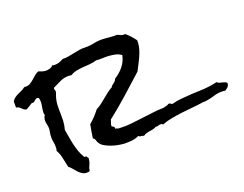

<svg xmlns="http://www.w3.org/2000/svg" viewBox="-139 -917 1516 1192"><g transform="rotate(-20 618.5 -321.0)"><path d="M1261.7 -169.9Q1259.8 -155.3 1251.5 -147.5Q1243.2 -139.6 1232.4 -132.8Q1227.5 -133.8 1223.1 -134.3Q1218.8 -134.8 1213.9 -134.8Q1183.6 -135.7 1156.7 -127Q1129.9 -118.2 1101.6 -114.3Q1091.8 -112.3 1083.5 -112.8Q1075.2 -113.3 1066.4 -111.3Q1035.2 -106.4 1000 -103.5Q964.8 -100.6 929.7 -96.2Q894.5 -91.8 860.8 -85.4Q827.1 -79.1 797.9 -67.4Q794.9 -69.3 792 -71.8Q789.1 -74.2 785.2 -74.2Q775.4 -74.2 766.6 -71.3Q757.8 -68.4 749 -69.3Q739.3 -63.5 728 -61Q716.8 -58.6 705.6 -57.1Q694.3 -55.7 683.6 -52.7Q672.9 -49.8 663.1 -42Q655.3 -45.9 644 -46.4Q632.8 -46.9 628.9 -53.7Q606.4 -43 581.5 -40Q556.6 -37.1 531.2 -38.1Q514.6 -39.1 493.2 -43Q471.7 -46.9 450.2 -54.2Q428.7 -61.5 410.2 -71.8Q391.6 -82 381.8 -96.7Q375 -106.4 372.1 -118.2Q369.1 -129.9 358.4 -135.7Q361.3 -158.2 365.2 -179.7Q369.1 -201.2 373 -223.6Q392.6 -240.2 410.2 -258.8Q427.7 -277.3 443.4 -297.9Q461.9 -306.6 478 -319.3Q494.1 -332 510.3 -345.2Q526.4 -358.4 542.5 -371.1Q558.6 -383.8 577.1 -393.6Q580.1 -400.4 585.4 -404.8Q590.8 -409.2 596.7 -413.6Q602.5 -418 607.4 -423.3Q612.3 -428.7 614.3 -436.5Q648.4 -457 673.8 -488.3Q699.2 -519.5 707 -558.6Q690.4 -572.3 669.4 -576.7Q648.4 -581.1 626 -583Q606.4 -584 585.4 -583Q564.5 -582 543 -584Q521.5 -577.1 498.5 -575.2Q475.6 -573.2 453.1 -571.8Q430.7 -570.3 408.7 -565.9Q386.7 -561.5 366.2 -549.8Q362.3 -549.8 358.9 -550.8Q355.5 -551.8 351.6 -551.8Q320.3 -552.7 293 -539.6Q265.6 -526.4 239.3 -513.7Q237.3 -509.8 237.3 -507.8Q237.3 -502 239.7 -496.6Q242.2 -491.2 242.2 -485.4Q241.2 -484.4 241.2 -483.4Q241.2 -482.4 240.2 -481.4Q239.3 -476.6 237.8 -472.7Q236.3 -468.8 234.4 -463.9Q223.6 -432.6 222.7 -402.3Q221.7 -377 222.7 -352.5Q223.6 -328.1 222.7 -302.7Q220.7 -271.5 212.9 -244.1Q217.8 -220.7 221.7 -194.8Q225.6 -168.9 231.4 -143.6Q237.3 -118.2 245.6 -94.2Q253.9 -70.3 267.6 -48.8Q266.6 -46.9 268.6 -45.9Q270.5 -44.9 272.5 -44.9H280.3Q285.2 -44.9 284.2 -41Q286.1 -38.1 287.1 -35.6Q288.1 -33.2 291 -31.2Q293 -28.3 291 -23.4Q290 -3.9 281.2 12.7Q272.5 29.3 270.5 48.8Q258.8 51.8 249 51.8Q232.4 50.8 219.7 42.5Q207 34.2 196.3 22.5Q185.5 10.7 175.8 -1.5Q166 -13.7 154.3 -22.5Q147.5 -49.8 141.1 -83Q134.8 -116.2 120.1 -139.6Q124 -148.4 124 -161.1Q125 -180.7 120.6 -199.7Q116.2 -218.8 118.2 -238.3Q118.2 -249 120.6 -259.8Q123 -270.5 124 -281.2Q125 -297.9 120.6 -313.5Q116.2 -329.1 117.2 -345.7Q118.2 -353.5 120.6 -360.8Q123 -368.2 127.9 -374Q123 -385.7 125 -396.5Q126 -413.1 128.9 -427.7Q131.8 -442.4 132.8 -457Q132.8 -464.8 131.8 -472.2Q130.9 -479.5 128.9 -486.3L120.1 -489.3Q114.3 -489.3 108.9 -486.3Q103.5 -483.4 99.6 -479.5Q95.7 -475.6 92.8 -473.1Q89.8 -470.7 86.9 -470.7Q85 -470.7 82.5 -471.2Q80.1 -471.7 78.1 -471.7Q76.2 -471.7 70.8 -467.8Q65.4 -463.9 58.1 -459.5Q50.8 -455.1 43.9 -450.7Q37.1 -446.3 33.2 -445.3Q22.5 -447.3 16.1 -452.6Q9.8 -458 4.4 -463.4Q-1 -468.8 -6.8 -473.1Q-12.7 -477.5 -21.5 -476.6Q-24.4 -482.4 -24.9 -489.3Q-25.4 -496.1 -24.4 -502.9V-518.6Q-17.6 -531.2 -6.3 -539.6Q4.9 -547.9 17.6 -553.7L43 -565.4Q55.7 -571.3 66.4 -580.1H75.2Q92.8 -579.1 106 -586.9Q119.1 -594.7 130.9 -605Q142.6 -615.2 154.8 -626Q167 -636.7 181.6 -642.6Q192.4 -637.7 204.1 -634.3Q215.8 -630.9 228.5 -629.9Q241.2 -629.9 254.9 -633.8Q268.6 -637.7 276.4 -648.4Q281.2 -646.5 284.7 -646Q288.1 -645.5 293 -645.5Q307.6 -644.5 322.3 -649.9Q336.9 -655.3 350.6 -663.1Q370.1 -662.1 389.2 -665.5Q408.2 -668.9 427.2 -672.9Q446.3 -676.8 465.3 -680.2Q484.4 -683.6 503.9 -682.6Q536.1 -681.6 567.4 -688.5Q598.6 -695.3 630.9 -693.4Q653.3 -692.4 675.3 -689.9Q697.3 -687.5 719.7 -688.5Q732.4 -682.6 742.7 -678.2Q752.9 -673.8 768.6 -675.8Q799.8 -649.4 825.2 -614.3V-597.7Q824.2 -575.2 817.4 -553.7Q810.5 -532.2 801.3 -511.2Q792 -490.2 781.2 -470.2Q770.5 -450.2 760.7 -430.7Q697.3 -373 633.8 -316.4Q570.3 -259.8 502.9 -207Q501 -197.3 497.6 -189.5Q494.1 -181.6 493.2 -172.9Q493.2 -168 494.1 -165Q501 -163.1 506.3 -157.7Q511.7 -152.3 509.8 -143.6H518.6Q523.4 -143.6 523.4 -139.6L539.1 -138.7Q576.2 -136.7 613.3 -140.6Q650.4 -144.5 688 -149.4Q725.6 -154.3 762.7 -158.7Q799.8 -163.1 836.9 -164.1Q845.7 -167 855.5 -168.9Q865.2 -170.9 873 -176.8H876Q882.8 -176.8 886.2 -172.9Q889.6 -168.9 896.5 -168Q901.4 -168 906.7 -169.9Q912.1 -171.9 918 -172.9Q931.6 -176.8 946.8 -177.7Q961.9 -178.7 976.6 -180.7Q1033.2 -185.5 1088.9 -187Q1144.5 -188.5 1200.2 -201.2Q1205.1 -194.3 1213.9 -191.9Q1222.7 -189.5 1232.4 -187Q1242.2 -184.6 1250.5 -181.6Q1258.8 -178.7 1261.7 -169.9Z"/></g></svg>

Font: RockSalt
Style: Regular
Weight: 400
Designer: Squid
Foundry: Font Diner, Inc DBA Sideshow
Version: Version 1.000